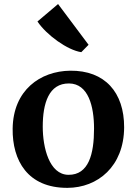

<svg xmlns="http://www.w3.org/2000/svg" viewBox="-20 -909 670 941"><path d="M378.4 -653.3 414.1 -689.5 264.6 -889.2 163.6 -803.7C208 -737.3 311 -663.1 378.4 -653.3ZM42 -278.3C40 -122.6 115.2 12.2 310.5 11.7C459 11.2 587.4 -93.3 588.4 -284.7C588.9 -456.1 494.1 -564.5 323.7 -562.5C177.7 -560.5 44.4 -467.8 42 -278.3ZM315.4 -52.2C221.2 -53.2 189.5 -186 189.5 -288.1C189.5 -402.8 219.2 -501 318.8 -500C413.1 -499 440.9 -387.7 440.9 -278.3C440.9 -154.8 415 -51.3 315.4 -52.2Z"/></svg>

Font: Merriweather
Style: Bold
Weight: 700
Designer: Eben Sorkin ( eben@eyebytes.com )
Foundry: Sorkin Type Co.
Version: Version 1.003